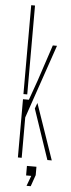

<svg xmlns="http://www.w3.org/2000/svg" viewBox="-62 -831 373 1005"><g transform="rotate(5 124.0 -328.0)"><path d="M60 -333V-800H80V-333ZM60 0V-306H91L128 -410L191 -600H213L80 -212V0ZM126 -263 137 -293 238 0H215ZM118 144 138 90H111V40H161V84L140 144Z"/></g></svg>

Font: Big Shoulders Stencil Display Thin
Style: Regular
Weight: 100
Designer: Patric King
Foundry: XO Type Co
Version: Version 1.000